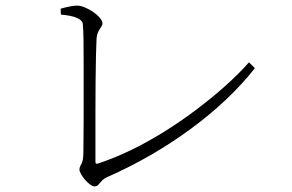

<svg xmlns="http://www.w3.org/2000/svg" viewBox="-20 -682 1040 684"><path d="M317 -18Q310 -18 300.5 -25Q291 -32 282.5 -42Q274 -52 268.5 -62Q263 -72 263 -78Q263 -86 270 -98Q277 -110 277 -139Q277 -152 277.5 -185Q278 -218 278 -263.5Q278 -309 278 -358.5Q278 -408 278 -455.5Q278 -503 277.5 -540Q277 -577 275 -596Q275 -602 269 -608.5Q263 -615 246.5 -621Q230 -627 197 -630L196 -651Q213 -656 229 -659Q245 -662 255 -662Q267 -662 282.5 -655.5Q298 -649 312.5 -639Q327 -629 336 -618Q345 -607 345 -599Q345 -593 340.5 -586.5Q336 -580 331 -571Q326 -562 324 -545Q323 -528 322 -487Q321 -446 320.5 -392Q320 -338 320 -282Q320 -226 320 -179Q320 -132 320 -105Q320 -97 328 -99Q386 -118 446 -147Q506 -176 564.5 -212.5Q623 -249 677.5 -290Q732 -331 780.5 -374Q829 -417 867 -460L888 -439Q797 -324 660.5 -223.5Q524 -123 364 -52Q350 -46 343 -38Q336 -30 330.5 -24Q325 -18 317 -18Z"/></svg>

Font: Noto Serif JP ExtraLight
Style: Regular
Weight: 200
Designer: Ryoko NISHIZUKA  (kana & ideographs); Frank Grießhammer (Latin, Greek & Cyrillic); Wenlong ZHANG  (bopomofo); Sandoll Co
Foundry: Adobe
Version: Version 2.002-H1;hotconv 1.1.0;makeotfexe 2.6.0